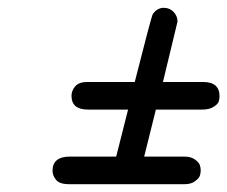

<svg xmlns="http://www.w3.org/2000/svg" viewBox="-20 -597 579 489"><path d="M113.8 -162.1Q113.8 -198.2 158.2 -198.2H275.9L306.2 -317.9H204.1Q162.1 -317.9 162.1 -353Q162.1 -366.2 171.6 -377.2Q181.2 -388.2 202.1 -388.2H323.2Q365.2 -554.2 369.1 -561Q380.4 -577.1 397 -577.1Q412.1 -577.1 422.1 -566.7Q432.1 -556.2 432.1 -542L395 -388.2H497.1Q539.1 -388.2 539.1 -352.1Q539.1 -345.2 537.1 -338.6Q535.2 -332 524.2 -325Q513.2 -317.9 495.1 -317.9H377L347.2 -198.2H449.2Q466.3 -198.2 476.6 -190.7Q486.8 -183.1 489 -176.5Q491.2 -169.9 491.2 -162.8Q491.2 -155.8 489 -149.4Q486.8 -143.1 476.8 -135.5Q466.8 -127.9 450.2 -127.9H155.8Q131.8 -127.9 122.8 -138.9Q113.8 -149.9 113.8 -162.1Z"/></svg>

Font: CMU Typewriter Text
Style: Italic
Weight: 500
Italic angle: -14.04°
Version: Version 0.7.0